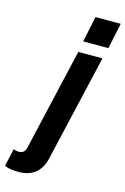

<svg xmlns="http://www.w3.org/2000/svg" viewBox="-263 -782 691 1059"><g transform="rotate(15 82.0 -252.5)"><path d="M-46 215Q-60 215 -83.5 212.5Q-107 210 -125 201L-102 100Q-97 103 -89 105Q-81 107 -71 107Q-56 107 -46 99Q-36 91 -32 75L103 -510H241L100 99Q87 156 50.5 185.5Q14 215 -46 215ZM114 -573 145 -720H289L258 -573Z"/></g></svg>

Font: Instrument Sans Condensed
Style: Bold Italic
Weight: 700
Width: 3
Italic angle: -13°
Designer: Rodrigo Fuenzalida
Foundry: fragTYPE
Version: Version 1.000;gftools[0.9.28]